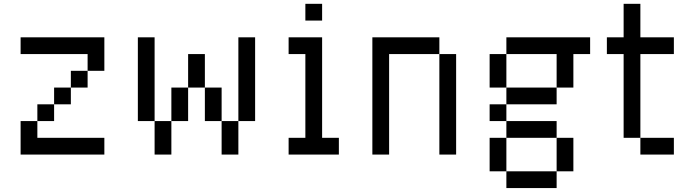

<svg xmlns="http://www.w3.org/2000/svg" viewBox="-20 -801 3599 995"><path d="M260.4 -173.6H173.6V-260.4H260.4ZM86.8 -173.6H173.6V-86.8H520.8V0H86.8ZM347.2 -260.4H260.4V-347.2H347.2ZM434 -347.2H347.2V-434H434ZM520.8 -607.6V-434H434V-520.8H86.8V-607.6Z M1215.3 -173.6V-607.6H1302.1V-173.6ZM1041.7 -347.2H954.9V-520.8H1041.7ZM1128.5 -173.6H1041.7V-347.2H1128.5ZM954.9 -173.6H868.1V-347.2H954.9ZM1128.5 -173.6H1215.3V0H1128.5ZM868.1 0H781.2V-173.6H868.1ZM781.2 -173.6H694.4V-607.6H781.2Z M1562.5 -520.8H1475.7V-607.6H1649.3V-86.8H1736.1V0H1475.7V-86.8H1562.5ZM1649.3 -781.2V-694.4H1562.5V-781.2Z M2256.9 0H2343.8V-520.8H2256.9ZM1909.7 0V-607.6H2256.9V-520.8H1996.5V0Z M2604.2 -347.2H2864.6V-520.8H2604.2ZM2604.2 -260.4V-173.6H2517.4V-260.4ZM2604.2 173.6V86.8H2864.6V173.6ZM2604.2 86.8H2517.4V-86.8H2604.2ZM2604.2 -86.8V-173.6H2864.6V-86.8ZM2864.6 -86.8H2951.4V86.8H2864.6ZM2604.2 -347.2H2517.4V-520.8H2604.2V-607.6H3038.2V-520.8H2951.4V-347.2H2864.6V-260.4H2604.2Z M3211.8 -86.8V-520.8H3125V-607.6H3211.8V-781.2H3298.6V-607.6H3472.2V-520.8H3298.6V-86.8ZM3472.2 -86.8V0H3298.6V-86.8Z"/></svg>

Font: 8-bit Operator+
Style: Regular
Weight: 400
Designer: GrandChaos9000
Foundry: Grand Chaos Productions
Version: Version 1.2.0 - April 24, 2014